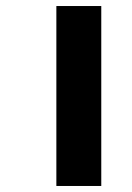

<svg xmlns="http://www.w3.org/2000/svg" viewBox="-20 -617 437 637"><path d="M167 0H316V-597H167Z"/></svg>

Font: Noto Sans Gujarati UI SemiCondensed ExtraBold
Style: Regular
Weight: 800
Width: 4
Designer: Jelle Bosma - Monotype Design Team, Universal Thirst
Foundry: Monotype Imaging Inc.
Version: Version 2.106